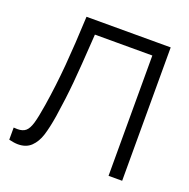

<svg xmlns="http://www.w3.org/2000/svg" viewBox="-129 -843 958 974"><g transform="rotate(20 350.0 -356.5)"><path d="M20 -65.5Q35 -64.5 40.5 -64.5Q69 -64.5 84.8 -78Q100.5 -91.5 110.5 -125.2Q120.5 -159 131.5 -228.5Q149 -338.5 158.8 -454Q168.5 -569.5 175 -720H629.5V0H556V-649.5H246L243 -604.5Q235 -476 226.8 -385Q218.5 -294 203 -194Q192.5 -128.5 179.2 -86.5Q166 -44.5 139.5 -18.8Q113 7 69 7Q49 7 20 0Z"/></g></svg>

Font: CCSD_manrope
Style: Regular
Weight: 400
Designer: Mikhail Sharanda
Foundry: Mikhail Sharanda
Version: Version 4.503